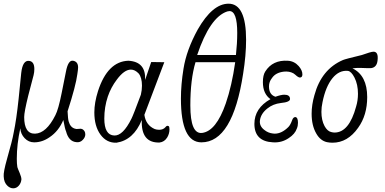

<svg xmlns="http://www.w3.org/2000/svg" viewBox="-20 -766 2083 1040"><path d="M442 -38Q442 -22 428 -8Q414 7 393 4Q352 0 338 -54Q332 -66 323 -116Q298 -56 249 -23Q209 5 165 5Q135 5 113.5 -17.5Q92 -40 90 -71Q71 15 71 94Q71 121 74 139Q75 144 87 172Q96 193 96 206Q94 226 81.5 240Q69 254 52 254Q35 254 21 241Q1 223 0 189Q-2 166 18 95Q47 -6 54 -47Q69 -118 81 -232L95 -371Q103 -442 139 -436Q166 -432 166 -392Q166 -375 162 -359Q153 -322 133 -248Q111 -159 111 -132Q111 -86 126 -63.5Q141 -41 170 -42Q231 -44 280 -142Q296 -172 314 -262Q330 -338 337 -377Q349 -442 376 -437Q403 -432 403 -401Q403 -390 399 -365Q391 -302 346 -163Q348 -121 352 -108Q361 -76 386 -69Q393 -66 407 -68Q418 -70 425 -67Q442 -58 442 -38Z M893 -83Q898 -81 898 -66Q898 -42 886 -22Q871 3 844 6Q743 9 748 -116Q703 -7 611 7Q558 9 524.5 -36.5Q491 -82 491 -157Q491 -210 511 -273Q563 -433 675 -437Q771 -432 766 -333L799 -430L870 -429L762 -144Q770 -88 818 -67Q829 -63 842 -63Q864 -63 876 -77Q884 -88 893 -83ZM743 -253Q749 -278 749 -302Q749 -346 731 -368Q711 -389 689 -389Q653 -389 613 -335Q581 -293 564 -243Q545 -186 545 -124Q545 -34 599 -32Q646 -30 692 -123Q701 -140 743 -253Z M1297 -367Q1240 5 1071 5Q960 5 960 -232Q960 -308 974 -394Q990 -495 1051 -606Q1131 -746 1218 -746Q1313 -746 1313 -550Q1313 -467 1297 -367ZM1048 -468H1258Q1265 -531 1265 -588Q1265 -706 1223 -706Q1221 -706 1211 -704Q1117 -673 1048 -468ZM1254 -429H1039Q1011 -336 1011 -195Q1011 -116 1027 -79Q1043 -42 1075 -46Q1151 -56 1203 -206Q1236 -302 1254 -429Z M1604 -346Q1599 -346 1589 -353Q1578 -363 1569 -369Q1547 -381 1518 -378Q1473 -373 1453 -343Q1437 -323 1437 -298Q1437 -253 1472 -242Q1503 -253 1520 -253Q1550 -253 1551 -231Q1553 -213 1501 -208Q1459 -203 1429 -179Q1393 -151 1388 -114Q1384 -83 1412 -62Q1432 -46 1457 -43Q1461 -42 1468 -42Q1506 -42 1542 -78Q1553 -89 1562 -114Q1568 -132 1580 -132Q1594 -130 1594 -101Q1594 -84 1588 -70Q1578 -40 1544 -18Q1506 8 1459 5Q1358 0 1358 -95Q1358 -180 1445 -229Q1404 -258 1404 -321Q1404 -359 1417 -379Q1457 -442 1539 -437Q1574 -435 1598 -408Q1618 -385 1618 -363Q1618 -346 1604 -346Z M2025 -438Q2021 -401 1990 -397Q1985 -396 1936 -398Q1917 -399 1889 -396Q1969 -357 1969 -240Q1969 -142 1920 -74Q1863 7 1781 7Q1766 7 1751 4Q1715 -4 1693 -43Q1668 -86 1668 -150Q1668 -198 1683 -250Q1721 -391 1838 -441Q1849 -446 1940 -468Q1960 -474 1979 -481Q1996 -486 2003 -486Q2031 -486 2025 -438ZM1909 -189Q1919 -222 1919 -258Q1919 -309 1900 -346Q1883 -379 1865 -382Q1817 -387 1780.5 -342Q1744 -297 1727 -213Q1721 -186 1721 -160Q1721 -115 1738 -83Q1753 -56 1773 -51Q1784 -48 1792 -48Q1871 -48 1909 -189Z"/></svg>

Font: GFS Baskerville
Style: Regular
Weight: 400
Designer: George Matthiopoulos
Foundry: George Matthiopoulos
Version: Version 1.0